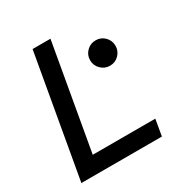

<svg xmlns="http://www.w3.org/2000/svg" viewBox="-161 -820 909 948"><g transform="rotate(-30 293.0 -346.5)"><path d="M32.7 0 154.8 -693.4H256.8L134.8 0ZM32.7 0 49.3 -92.8H507.8L491.7 0ZM445.3 -430.7Q415.5 -430.7 394.3 -451.9Q373 -473.1 373 -502.9Q373 -533.2 394.3 -554.2Q415.5 -575.2 445.3 -575.2Q475.6 -575.2 496.6 -554.2Q517.6 -533.2 517.6 -502.9Q517.6 -473.1 496.6 -451.9Q475.6 -430.7 445.3 -430.7Z"/></g></svg>

Font: Cascadia Code
Style: Italic
Weight: 400
Italic angle: -10°
Designer: Aaron Bell
Foundry: Saja Typeworks
Version: Version 2407.024